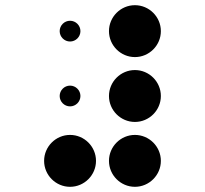

<svg xmlns="http://www.w3.org/2000/svg" viewBox="-20 -670 790 740"><path d="M210 -550C210 -528 228 -510 250 -510C272 -510 290 -528 290 -550C290 -572 272 -590 250 -590C228 -590 210 -572 210 -550ZM210 -300C210 -278 228 -260 250 -260C272 -260 290 -278 290 -300C290 -322 272 -340 250 -340C228 -340 210 -322 210 -300ZM150 -50C150 5 195 50 250 50C305 50 350 5 350 -50C350 -105 305 -150 250 -150C195 -150 150 -105 150 -50ZM400 -550C400 -495 445 -450 500 -450C555 -450 600 -495 600 -550C600 -605 555 -650 500 -650C445 -650 400 -605 400 -550ZM400 -300C400 -245 445 -200 500 -200C555 -200 600 -245 600 -300C600 -355 555 -400 500 -400C445 -400 400 -355 400 -300ZM400 -50C400 5 445 50 500 50C555 50 600 5 600 -50C600 -105 555 -150 500 -150C445 -150 400 -105 400 -50Z"/></svg>

Font: APH Braille Shadows
Style: Regular
Weight: 400
Designer: M R Gray
Version: Version 1.1